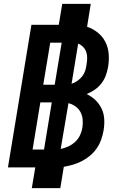

<svg xmlns="http://www.w3.org/2000/svg" viewBox="-20 -863 640 990"><path d="M144 107 162 0H21L142 -735H283L301 -843H448L429 -725Q459 -715 484 -695Q509 -675 523.5 -646.5Q538 -618 540.5 -584Q543 -550 537 -516Q533 -494 525 -472.5Q517 -451 502.5 -432.5Q488 -414 468.5 -400.5Q449 -387 427 -378Q452 -366 472 -347Q492 -328 504 -302.5Q516 -277 517.5 -248Q519 -219 514 -190Q510 -166 501.5 -142.5Q493 -119 479 -98.5Q465 -78 445 -61Q425 -44 402.5 -32.5Q380 -21 356.5 -14Q333 -7 309 -3L291 107ZM262 -426 298 -643H239L203 -426ZM349 -431Q365 -436 379 -446Q393 -456 403.5 -469Q414 -482 419 -497.5Q424 -513 426 -529Q429 -545 429.5 -562Q430 -579 425 -594Q420 -609 409 -620.5Q398 -632 383 -638ZM148 -92H207L247 -335H188ZM293 -95Q313 -99 332.5 -108Q352 -117 368 -132Q384 -147 393 -166.5Q402 -186 405 -206Q408 -227 406 -248Q404 -269 394.5 -286Q385 -303 369 -314.5Q353 -326 333 -331Z"/></svg>

Font: Iosevka Heavy Extended
Style: Italic
Weight: 900
Width: 7
Italic angle: -9°
Monospace: yes
Designer: Belleve Invis
Foundry: Belleve Invis
Version: Version 32.5.0; ttfautohint (v1.8.4)